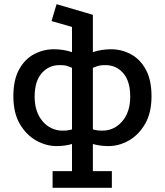

<svg xmlns="http://www.w3.org/2000/svg" viewBox="-20 -685 790 920"><path d="M232 215V135H325V5Q312 9 293 12Q274 15 251 15Q201 15 153.5 -11.5Q106 -38 75 -91Q44 -144 44 -224Q44 -302 71.5 -352Q99 -402 143.5 -425.5Q188 -449 238 -449Q260 -449 283 -445.5Q306 -442 325 -435V-556L227 -584L251 -665L425 -614V-435Q444 -442 467 -445.5Q490 -449 512 -449Q562 -449 606.5 -425.5Q651 -402 678.5 -352Q706 -302 706 -224Q706 -144 675 -91Q644 -38 597 -11.5Q550 15 500 15Q477 15 457.5 12Q438 9 425 5V135H516V215ZM281 -59Q302 -59 312.5 -62Q323 -65 325 -65V-360Q321 -361 307.5 -367Q294 -373 265 -373Q214 -373 180 -334.5Q146 -296 146 -222Q146 -148 184.5 -103.5Q223 -59 281 -59ZM470 -59Q527 -59 565.5 -103.5Q604 -148 604 -222Q604 -296 570.5 -334.5Q537 -373 485 -373Q458 -373 443.5 -367Q429 -361 425 -360V-65Q427 -65 437.5 -62Q448 -59 470 -59Z"/></svg>

Font: Podkova SemiBold
Style: Regular
Weight: 600
Designer: Ilya Yudin
Foundry: Cyreal (www.cyreal.org)
Version: Version 2.103